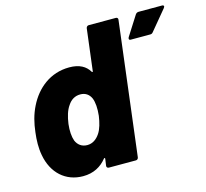

<svg xmlns="http://www.w3.org/2000/svg" viewBox="-102 -817 1011 941"><g transform="rotate(-15 403.0 -346.0)"><path d="M380 -476C362 -506 331 -525 279 -525C182 -525 111 -466 72 -387C52 -347 42 -305 37 -261C32 -221 31 -182 38 -145C55 -50 120 8 208 8C261 8 300 -14 328 -49C331 -53 334 -51 334 -47L329 -12C328 -5 333 0 340 0H477C484 0 489 -5 490 -12L573 -688C574 -695 570 -700 563 -700H425C419 -700 413 -695 412 -688L386 -477C386 -473 383 -472 380 -476ZM662 -691 599 -592C595 -584 597 -578 605 -578H704C710 -578 714 -579 719 -585L802 -685C809 -693 807 -700 797 -700H678C672 -700 666 -697 662 -691ZM331 -173C315 -149 294 -134 267 -134C239 -134 220 -149 210 -172C202 -194 200 -224 204 -258C209 -294 218 -325 234 -347C249 -370 270 -383 297 -383C323 -383 341 -370 351 -348C360 -326 362 -295 358 -258C353 -224 345 -194 331 -173Z"/></g></svg>

Font: Barlow ExtraBold
Style: Italic
Weight: 800
Italic angle: -7°
Designer: Jeremy Tribby
Foundry: Tribby Type
Version: Version 1.422;hotconv 1.0.109;makeotfexe 2.5.65596